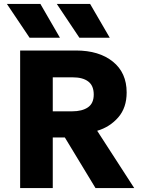

<svg xmlns="http://www.w3.org/2000/svg" viewBox="-20 -957 727 977"><path d="M82.5 0V-700H366.5Q484 -700 554.2 -643.5Q624.5 -587 624.5 -486.5Q624.5 -409 581.8 -359.8Q539 -310.5 474.5 -291.5L663 0H466L310 -257.5H248.5V0ZM248.5 -390.5H346.5Q398 -390.5 427.5 -410.8Q457 -431 457 -476Q457 -521 429.2 -542.2Q401.5 -563.5 350 -563.5H248.5ZM538.5 -765H384L269 -937H438.5ZM285 -765H130.5L15 -937H185.5Z"/></svg>

Font: Geologica
Style: Bold
Weight: 700
Designer: Sindre Bremnes, Frode Helland
Foundry: Monokrom Skriftforlag AS
Version: Version 1.010; ttfautohint (v1.8.4.7-5d5b);gftools[0.9.28]